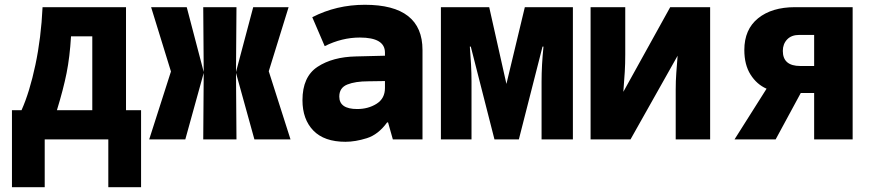

<svg xmlns="http://www.w3.org/2000/svg" viewBox="-20 -583 3640 803"><path d="M30 200H167V0H433V200H570V-122H507V-553H158Q152 -425 128 -311.5Q104 -198 70 -122H30ZM218 -122Q245 -210 258.5 -277.5Q272 -345 277 -431H366V-122Z M604 0 695 -284 612 -553H761L832 -282L830 -553H969L967 -282L1039 -553H1187L1104 -285L1195 0H1044L967 -278L969 0H830L832 -278L755 0Z M1425 10Q1466 10 1514 -5Q1562 -20 1599 -71H1603L1623 0H1747V-374Q1747 -563 1506 -563Q1387 -563 1286 -511L1338 -390Q1410 -426 1485 -426Q1590 -426 1590 -363V-350L1469 -347Q1371 -345 1308 -303.5Q1245 -262 1245 -164Q1245 -84 1290.5 -37Q1336 10 1425 10ZM1474 -127Q1399 -127 1399 -179Q1399 -216 1432.5 -229.5Q1466 -243 1521 -243L1590 -244V-215Q1590 -171 1555 -149Q1520 -127 1474 -127Z M1824 0H1952V-241Q1952 -277 1950 -313.5Q1948 -350 1945 -388H1949L2048 0H2150L2249 -388H2253Q2245 -310 2245 -242V0H2376V-553H2175L2098 -232L2026 -553H1824Z M2450 0H2617L2814 -350Q2811 -312 2808.5 -278.5Q2806 -245 2806 -208V0H2950V-553H2783L2587 -199Q2591 -250 2593 -283Q2595 -316 2595 -356V-553H2450Z M3052 0H3224L3329 -194H3385V0H3546V-553H3305Q3208 -553 3150.5 -506.5Q3093 -460 3093 -374Q3093 -312 3119 -271Q3145 -230 3186 -212ZM3327 -307Q3254 -307 3254 -370Q3254 -399 3272 -418Q3290 -437 3323 -437H3385V-307Z"/></svg>

Font: Noto Sans Mono Extra
Style: Regular
Weight: 800
Designer: Monotype Design Team
Foundry: Monotype Imaging Inc.
Version: Version 1.900